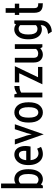

<svg xmlns="http://www.w3.org/2000/svg" viewBox="1290 -2108 996 3616"><g transform="rotate(-90 1788.0 -300.0)"><path d="M51.3 9.3V-777.8H139.2V-503.4Q174.8 -527.8 219.2 -527.8Q270.5 -527.8 313.7 -501Q356.9 -474.1 383.1 -416.3Q409.2 -358.4 409.2 -264.2Q409.2 -170.4 383.1 -109.9Q356.9 -49.3 313.7 -20Q270.5 9.3 219.2 9.3Q163.1 9.3 123 -27.8L99.1 9.3ZM213.4 -445.8Q168.5 -445.8 139.2 -412.1V-106.4Q168.5 -72.8 213.4 -72.8Q240.7 -72.8 264.6 -90.3Q288.6 -107.9 303.7 -149.7Q318.8 -191.4 318.8 -264.2Q318.8 -336.9 303.7 -376.2Q288.6 -415.5 264.6 -430.7Q240.7 -445.8 213.4 -445.8Z M694.8 9.3Q635.3 9.3 588.1 -22.9Q541 -55.2 513.9 -116.2Q486.8 -177.2 486.8 -262.7Q486.8 -351.1 514.6 -409.9Q542.5 -468.8 587.6 -498.3Q632.8 -527.8 684.6 -527.8Q746.1 -527.8 786.1 -490Q826.2 -452.1 840.1 -383.5Q854 -314.9 836.4 -222.7H579.1Q585 -166.5 604.7 -133.8Q624.5 -101.1 651.4 -87.2Q678.2 -73.2 705.1 -73.2Q731 -73.2 756.3 -82Q781.7 -90.8 794.9 -100.1L829.1 -25.9Q805.7 -12.2 769 -1.5Q732.4 9.3 694.8 9.3ZM682.6 -442.4Q643.1 -442.4 614.5 -407.5Q585.9 -372.6 579.1 -304.2H754.9Q758.8 -358.9 749.3 -388.9Q739.7 -418.9 722.2 -430.7Q704.6 -442.4 682.6 -442.4Z M1066.9 23.4H1065.4L875 -518.6H969.2L1043.9 -293.5L1066.4 -200.7H1067.4L1089.4 -293.5L1162.6 -518.6H1255.9Z M1478.5 9.3Q1396 9.3 1341.8 -57.6Q1287.6 -124.5 1287.6 -259.3Q1287.6 -394 1341.8 -460.9Q1396 -527.8 1478.5 -527.8Q1561 -527.8 1615.5 -460.9Q1669.9 -394 1669.9 -259.3Q1669.9 -124.5 1615.5 -57.6Q1561 9.3 1478.5 9.3ZM1478.5 -76.2Q1504.9 -76.2 1527.3 -92.8Q1549.8 -109.4 1563.5 -149.2Q1577.1 -189 1577.1 -259.3Q1577.1 -329.6 1563.5 -369.4Q1549.8 -409.2 1527.3 -425.8Q1504.9 -442.4 1478.5 -442.4Q1452.6 -442.4 1430.2 -425.8Q1407.7 -409.2 1394 -369.4Q1380.4 -329.6 1380.4 -259.3Q1380.4 -189 1394 -149.2Q1407.7 -109.4 1430.2 -92.8Q1452.6 -76.2 1478.5 -76.2Z M1761.2 0V-527.8H1818.4L1835.9 -476.1Q1866.7 -499.5 1902.3 -513.2Q1938 -526.9 1976.1 -526.9V-431.2Q1936.5 -431.2 1905.8 -422.6Q1875 -414.1 1852.5 -398.9V0Z M2008.3 0 2216.3 -436.5H2044.4V-518.6H2350.6L2141.6 -82H2335V0Z M2567.9 8.8Q2505.9 8.8 2462.4 -34.2Q2418.9 -77.1 2418.9 -159.7V-518.6H2507.3V-169.4Q2507.3 -118.2 2528.1 -98.4Q2548.8 -78.6 2588.9 -78.6Q2616.2 -78.6 2637.9 -89.8Q2659.7 -101.1 2674.3 -119.6V-518.6H2763.2V0H2708L2686.5 -39.6Q2664.6 -19 2634 -5.1Q2603.5 8.8 2567.9 8.8Z M3042 -9.8Q2993.7 -9.8 2951.2 -35.6Q2908.7 -61.5 2882.3 -117.9Q2856 -174.3 2856 -264.6Q2856 -355.5 2882.3 -414.1Q2908.7 -472.7 2951.2 -501Q2993.7 -529.3 3042 -529.3Q3097.7 -529.3 3136.7 -497.1L3153.3 -528.3H3211.9V-21Q3211.9 23.4 3190.4 67.6Q3168.9 111.8 3122.6 142.3Q3076.2 172.9 3000.5 177.7L2957 107.4Q3022.9 101.1 3059.1 81.5Q3095.2 62 3109.1 34.9Q3123 7.8 3123 -21V-32.2Q3087.9 -9.8 3042 -9.8ZM2946.3 -264.6Q2946.3 -195.8 2961.4 -158.2Q2976.6 -120.6 3000.7 -106.2Q3024.9 -91.8 3051.8 -91.8Q3094.2 -91.8 3123 -122.6V-416.5Q3094.2 -447.3 3051.8 -447.3Q3024.9 -447.3 3000.7 -430.4Q2976.6 -413.6 2961.4 -373.5Q2946.3 -333.5 2946.3 -264.6Z M3534.7 8.8Q3464.8 9.3 3425.5 -9.5Q3386.2 -28.3 3370.4 -65.7Q3354.5 -103 3354.5 -157.2V-436.5H3314.9V-518.6H3354.5V-691.4H3442.9V-518.6H3527.3V-436.5H3442.9V-156.2Q3442.9 -131.8 3448.7 -113.5Q3454.6 -95.2 3474.1 -85.9Q3493.7 -76.7 3534.7 -78.1Z"/></g></svg>

Font: Voltaire
Style: Regular
Weight: 400
Designer: Yvonne Schüttler, Eben Sorkin, Emma Marichal
Foundry: Sorkin Type Co.
Version: Version 1.010; ttfautohint (v1.8.4.7-5d5b)